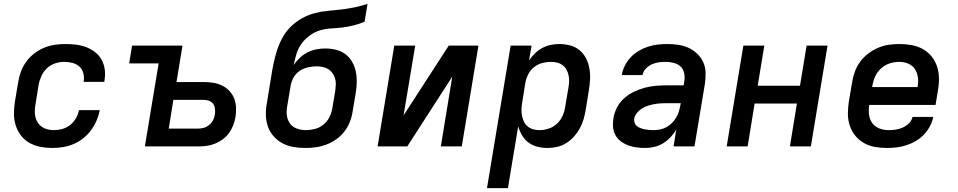

<svg xmlns="http://www.w3.org/2000/svg" viewBox="-20 -755 4940 990"><path d="M250 8Q218 8 187.5 2Q157 -4 131.5 -18.5Q106 -33 88 -56.5Q70 -80 61 -108.5Q52 -137 52 -168.5Q52 -200 57 -232L74 -332Q78 -359 88 -386Q98 -413 115.5 -437Q133 -461 157 -479.5Q181 -498 208 -509Q235 -520 263 -524Q291 -528 318 -528Q346 -528 373.5 -524.5Q401 -521 425.5 -511.5Q450 -502 470.5 -486Q491 -470 503.5 -447.5Q516 -425 520 -397.5Q524 -370 519 -343L518 -333H411L412 -338Q415 -360 409 -380Q403 -400 388 -413Q373 -426 352.5 -431Q332 -436 311 -436Q287 -436 263.5 -428Q240 -420 222 -403Q204 -386 193.5 -363Q183 -340 179 -317L163 -217Q160 -200 159.5 -183.5Q159 -167 162.5 -151.5Q166 -136 175 -122.5Q184 -109 196.5 -100.5Q209 -92 225 -88Q241 -84 258 -84Q279 -84 301 -90Q323 -96 341 -110Q359 -124 371 -144.5Q383 -165 387 -186V-187H494V-186Q489 -159 477.5 -132.5Q466 -106 448.5 -82.5Q431 -59 408 -41Q385 -23 358.5 -12Q332 -1 304.5 3.5Q277 8 250 8Z M727 0 798 -428H646L661 -520H921L890 -332H1032Q1057 -332 1081 -328Q1105 -324 1126 -313.5Q1147 -303 1163 -286Q1179 -269 1187.5 -247Q1196 -225 1197 -200Q1198 -175 1194 -150Q1190 -129 1182 -108Q1174 -87 1160.5 -68.5Q1147 -50 1128.5 -36.5Q1110 -23 1089 -14.5Q1068 -6 1046.5 -3Q1025 0 1003 0ZM1003 -92Q1018 -92 1032.5 -96.5Q1047 -101 1059.5 -111.5Q1072 -122 1079 -136Q1086 -150 1088 -165Q1090 -179 1088.5 -193.5Q1087 -208 1079.5 -219Q1072 -230 1058.5 -235Q1045 -240 1031 -240H874L850 -92Z M1556 8Q1524 8 1494 3Q1464 -2 1438 -15.5Q1412 -29 1392 -51Q1372 -73 1362 -101Q1352 -129 1351 -160Q1350 -191 1356 -223L1378 -358Q1383 -391 1390 -425Q1397 -459 1407.5 -492.5Q1418 -526 1435 -558Q1452 -590 1478 -616Q1504 -642 1536 -660Q1568 -678 1602 -687Q1636 -696 1670.5 -699Q1705 -702 1739 -706Q1773 -710 1807.5 -717Q1842 -724 1875 -735L1860 -643Q1832 -631 1803.5 -624Q1775 -617 1746.5 -613.5Q1718 -610 1689 -608.5Q1660 -607 1632 -599Q1604 -591 1578.5 -573Q1553 -555 1535 -530Q1517 -505 1508.5 -476.5Q1500 -448 1494 -420Q1508 -440 1526 -457Q1544 -474 1566 -485Q1588 -496 1611 -500.5Q1634 -505 1656 -505Q1685 -505 1712 -498.5Q1739 -492 1760.5 -476Q1782 -460 1795.5 -436.5Q1809 -413 1814.5 -386.5Q1820 -360 1819.5 -331.5Q1819 -303 1814 -274L1798 -179Q1794 -152 1783.5 -125.5Q1773 -99 1755.5 -76.5Q1738 -54 1714 -37Q1690 -20 1664 -10Q1638 0 1610.5 4Q1583 8 1556 8ZM1557 -84Q1580 -84 1603.5 -90Q1627 -96 1646.5 -111.5Q1666 -127 1677.5 -149Q1689 -171 1693 -194L1709 -289Q1711 -305 1711.5 -321Q1712 -337 1707.5 -351.5Q1703 -366 1694 -378.5Q1685 -391 1672.5 -398.5Q1660 -406 1644.5 -409.5Q1629 -413 1613 -413Q1592 -413 1569 -408Q1546 -403 1526.5 -390.5Q1507 -378 1495 -357.5Q1483 -337 1479 -315L1461 -208Q1458 -192 1458 -176Q1458 -160 1462 -145.5Q1466 -131 1475 -118.5Q1484 -106 1497 -98.5Q1510 -91 1525.5 -87.5Q1541 -84 1557 -84Z M1927 0 2013 -520H2121L2061 -160L2294 -520H2447L2361 0H2253L2312 -360L2080 0Z M2491 215 2613 -520H2721L2708 -443Q2721 -463 2738.5 -480Q2756 -497 2777 -508Q2798 -519 2820 -523.5Q2842 -528 2864 -528Q2893 -528 2920.5 -520.5Q2948 -513 2968.5 -496Q2989 -479 3001.5 -454.5Q3014 -430 3019 -402.5Q3024 -375 3022.5 -346Q3021 -317 3016 -288L3000 -188Q2996 -164 2989 -140Q2982 -116 2969.5 -93Q2957 -70 2939.5 -50.5Q2922 -31 2899.5 -17Q2877 -3 2852 2.5Q2827 8 2803 8Q2776 8 2750.5 1.5Q2725 -5 2705 -20Q2685 -35 2672 -57Q2659 -79 2652 -104L2599 215ZM2761 -84Q2784 -84 2808 -91.5Q2832 -99 2851 -116.5Q2870 -134 2880.5 -157Q2891 -180 2894 -203L2911 -303Q2914 -319 2914.5 -335.5Q2915 -352 2911.5 -367.5Q2908 -383 2900.5 -396.5Q2893 -410 2881 -419Q2869 -428 2853.5 -432Q2838 -436 2821 -436Q2799 -436 2776 -430Q2753 -424 2734 -409Q2715 -394 2704 -372.5Q2693 -351 2689 -329L2673 -229Q2670 -212 2669 -194.5Q2668 -177 2671 -161Q2674 -145 2680.5 -130Q2687 -115 2699 -104.5Q2711 -94 2727 -89Q2743 -84 2761 -84Z M3307 8Q3284 8 3261.5 5Q3239 2 3219 -5.5Q3199 -13 3181.5 -26Q3164 -39 3153.5 -58Q3143 -77 3141 -99.5Q3139 -122 3143 -145Q3147 -173 3161 -200Q3175 -227 3197.5 -247.5Q3220 -268 3248 -281.5Q3276 -295 3304 -302.5Q3332 -310 3361 -312.5Q3390 -315 3418 -315H3505L3509 -340Q3512 -361 3507 -381Q3502 -401 3487.5 -413.5Q3473 -426 3453 -431Q3433 -436 3412 -436Q3394 -436 3376 -433.5Q3358 -431 3340.5 -423Q3323 -415 3309.5 -400.5Q3296 -386 3293 -368H3186Q3190 -393 3202 -416.5Q3214 -440 3232 -459.5Q3250 -479 3273 -492.5Q3296 -506 3320.5 -514Q3345 -522 3370 -525Q3395 -528 3419 -528Q3448 -528 3476.5 -524Q3505 -520 3530 -508.5Q3555 -497 3574.5 -478.5Q3594 -460 3605.5 -435.5Q3617 -411 3618 -382.5Q3619 -354 3615 -325L3561 0H3453L3467 -86Q3454 -65 3436.5 -46.5Q3419 -28 3398 -15.5Q3377 -3 3353.5 2.5Q3330 8 3307 8ZM3351 -84Q3367 -84 3384 -87.5Q3401 -91 3416.5 -99.5Q3432 -108 3444.5 -120.5Q3457 -133 3466 -148Q3475 -163 3480 -179Q3485 -195 3488 -212L3490 -223H3418Q3402 -223 3385.5 -222Q3369 -221 3353 -218Q3337 -215 3321 -210Q3305 -205 3290.5 -196Q3276 -187 3264.5 -173Q3253 -159 3250 -143Q3249 -132 3252.5 -121.5Q3256 -111 3264.5 -104.5Q3273 -98 3283.5 -94Q3294 -90 3305 -88Q3316 -86 3327.5 -85Q3339 -84 3351 -84Z M3727 0 3813 -520H3921L3887 -313H4105L4139 -520H4247L4161 0H4053L4089 -221H3871L3835 0Z M4553 8Q4521 8 4490.5 2.5Q4460 -3 4434 -18Q4408 -33 4389.5 -56Q4371 -79 4361.5 -108Q4352 -137 4352 -168.5Q4352 -200 4357 -232L4374 -332Q4378 -359 4388 -386Q4398 -413 4415.5 -437Q4433 -461 4457 -479Q4481 -497 4507.5 -508.5Q4534 -520 4562 -524Q4590 -528 4617 -528Q4649 -528 4680 -522.5Q4711 -517 4737.5 -502.5Q4764 -488 4783 -464.5Q4802 -441 4811.5 -412.5Q4821 -384 4821.5 -352Q4822 -320 4816 -288L4804 -214H4462Q4458 -189 4461 -164Q4464 -139 4477.5 -120.5Q4491 -102 4513.5 -93Q4536 -84 4561 -84Q4579 -84 4597.5 -86.5Q4616 -89 4634 -97Q4652 -105 4666.5 -119Q4681 -133 4685 -152H4792Q4787 -127 4774.5 -103.5Q4762 -80 4743.5 -60.5Q4725 -41 4701.5 -27.5Q4678 -14 4653 -6Q4628 2 4603 5Q4578 8 4553 8ZM4477 -306H4711Q4716 -331 4713 -355Q4710 -379 4698 -398Q4686 -417 4664 -426.5Q4642 -436 4617 -436Q4602 -436 4585.5 -433Q4569 -430 4554 -423Q4539 -416 4525.5 -404.5Q4512 -393 4502.5 -378.5Q4493 -364 4487.5 -348.5Q4482 -333 4479 -317Z"/></svg>

Font: Iosevka Aile Semibold Oblique
Style: Regular
Weight: 600
Italic angle: -9°
Designer: Belleve Invis
Foundry: Belleve Invis
Version: Version 31.1.0; ttfautohint (v1.8.4)